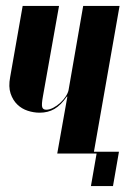

<svg xmlns="http://www.w3.org/2000/svg" viewBox="-20 -515 457 644"><path d="M204 -191Q184 -162 162.5 -149.5Q141 -137 113 -137Q93 -137 73 -143.5Q53 -150 38 -164.5Q23 -179 15.5 -201.5Q8 -224 14 -256L56 -495H178L124 -192Q119 -165 121.5 -156Q124 -147 135 -147Q146 -147 158.5 -153.5Q171 -160 182 -170Q193 -180 200.5 -191.5Q208 -203 210 -213L259 -495H381L294 0H172L206 -191ZM281 -6H379L359 109H285L304 0H280Z"/></svg>

Font: Moniqa Black Ita Display
Style: Italic
Weight: 900
Italic angle: -10°
Designer: Rajesh Rajput
Foundry: Rajesh Rajput
Version: Version 1.000